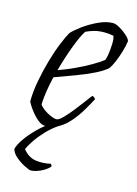

<svg xmlns="http://www.w3.org/2000/svg" viewBox="-109 -560 587 821"><g transform="rotate(15 184.5 -150.0)"><path d="M120 0Q99 0 74 -26Q49 -52 32 -84Q32 -128 41.5 -178Q51 -228 64.5 -274.5Q78 -321 93 -357Q108 -393 118 -410Q131 -425 159.5 -446Q188 -467 223 -483.5Q258 -500 288 -500Q300 -500 319 -489Q338 -478 353 -464Q368 -450 369 -441Q366 -419 358.5 -394Q351 -369 341.5 -346.5Q332 -324 323 -311Q305 -294 269.5 -276.5Q234 -259 189.5 -242.5Q145 -226 101 -210Q93 -177 88 -145Q83 -113 82 -85Q88 -75 102.5 -64.5Q117 -54 133 -47Q149 -40 160 -40Q170 -40 188.5 -59Q207 -78 227 -103.5Q247 -129 262.5 -150Q278 -171 282 -176Q292 -175 297 -165Q284 -140 267 -111.5Q250 -83 228.5 -57.5Q207 -32 180 -16Q153 0 120 0ZM110 -244Q144 -256 180 -272.5Q216 -289 247 -307Q278 -325 296 -339Q301 -353 303 -367Q306 -389 307 -411.5Q308 -434 303 -448Q292 -450 282 -451Q272 -452 263 -452Q238 -452 218 -446.5Q198 -441 182 -433Q167 -411 147 -358.5Q127 -306 110 -244ZM109 200Q104 200 83.5 190Q63 180 43.5 164Q24 148 19 129Q23 111 41.5 84Q60 57 87 30Q114 3 142 -14H176Q149 4 125.5 29Q102 54 86 78Q70 102 63 118Q88 149 120.5 153.5Q153 158 186 150Q188 153 190 155Q192 157 191 162Q175 179 151 189.5Q127 200 109 200Z"/></g></svg>

Font: Texturina 72pt 72pt Thin
Style: Italic
Weight: 100
Italic angle: -11°
Designer: Guillermo Torres Carreño
Foundry: Omnibus-Type
Version: Version 1.002; ttfautohint (v1.8.3)